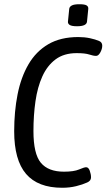

<svg xmlns="http://www.w3.org/2000/svg" viewBox="-20 -881 503 907"><path d="M274 6Q159 6 103 -59.5Q47 -125 47 -261Q47 -354 63 -435Q79 -516 114.5 -577Q150 -638 208 -672Q266 -706 350 -706Q379 -706 405 -700.5Q431 -695 449 -687Q463 -681 463 -665Q463 -650 454 -633.5Q445 -617 434 -617Q421 -617 401.5 -623.5Q382 -630 342 -630Q282 -630 242.5 -600.5Q203 -571 180 -520Q157 -469 147.5 -402.5Q138 -336 138 -262Q138 -154 173 -112Q208 -70 282 -70Q329 -70 353.5 -80.5Q378 -91 387 -91Q398 -91 404 -74.5Q410 -58 410 -43Q410 -27 392 -19Q370 -9 339.5 -1.5Q309 6 274 6ZM344 -757Q319 -757 309.5 -763Q300 -769 301 -779L307 -839Q308 -849 319 -855Q330 -861 355 -861Q380 -861 389 -855.5Q398 -850 397 -839L391 -779Q389 -757 344 -757Z"/></svg>

Font: Asap Condensed Condensed Regular
Style: Italic
Weight: 400
Width: 3
Italic angle: -6°
Designer: Pablo Cosgaya
Foundry: Omnibus-Type
Version: Version 3.001; ttfautohint (v1.8.4.7-5d5b)